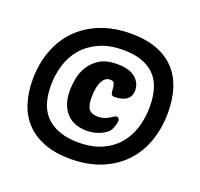

<svg xmlns="http://www.w3.org/2000/svg" viewBox="-126 -862 1056 1013"><g transform="rotate(20 401.5 -355.5)"><path d="M426 -249Q447 -249 462.5 -254.5Q478 -260 489 -266.5Q500 -273 508 -278.5Q516 -284 523 -284Q529 -284 533.5 -278.5Q538 -273 538 -265Q538 -260 536 -251.5Q534 -243 531 -234Q528 -225 524 -216.5Q520 -208 516 -204Q513 -200 503.5 -192.5Q494 -185 479 -177.5Q464 -170 443 -164.5Q422 -159 397 -159Q371 -159 343.5 -166.5Q316 -174 293.5 -193.5Q271 -213 256.5 -246Q242 -279 242 -329Q242 -355 248 -392Q254 -429 274 -463Q294 -497 331 -521Q368 -545 430 -545Q499 -545 532.5 -516.5Q566 -488 566 -447Q566 -412 542 -394.5Q518 -377 473 -377Q458 -377 455.5 -389Q453 -401 452 -416Q451 -431 446.5 -443Q442 -455 424 -455Q403 -455 391 -441.5Q379 -428 372.5 -409Q366 -390 364 -369Q362 -348 362 -334Q362 -286 377.5 -267.5Q393 -249 426 -249ZM377 -86Q456 -86 511 -111.5Q566 -137 601 -179.5Q636 -222 652 -277Q668 -332 668 -392Q668 -513 608 -569.5Q548 -626 436 -626Q357 -626 300.5 -600Q244 -574 208 -531.5Q172 -489 155.5 -433.5Q139 -378 139 -319Q139 -199 202 -142.5Q265 -86 377 -86ZM445 -721Q531 -721 592.5 -697Q654 -673 693 -630Q732 -587 750.5 -527.5Q769 -468 769 -396Q769 -309 743 -234.5Q717 -160 666 -106Q615 -52 540 -21Q465 10 367 10Q281 10 219 -14Q157 -38 116.5 -81Q76 -124 57 -184Q38 -244 38 -316Q38 -403 65 -477Q92 -551 143.5 -605Q195 -659 271 -690Q347 -721 445 -721Z"/></g></svg>

Font: Poetsen One
Style: Regular
Weight: 400
Designer: Pablo Impallari, Rodrigo Fuenzalida
Foundry: Pablo Impallari, Rodrigo Fuenzalida
Version: Version 1.001; ttfautohint (v0.93) -l 8 -r 50 -G 200 -x 14 -